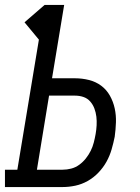

<svg xmlns="http://www.w3.org/2000/svg" viewBox="-46 -755 566 775"><path d="M-26 0V-70H24L111 -595L53 -665L134 -735H213L164 -439H257Q286 -439 313.5 -432Q341 -425 362.5 -409Q384 -393 397.5 -369Q411 -345 417 -317.5Q423 -290 422 -261Q421 -232 417 -203Q412 -178 404.5 -152Q397 -126 384 -102.5Q371 -79 351.5 -58.5Q332 -38 308 -24.5Q284 -11 258 -5.5Q232 0 207 0ZM103 -70H207Q224 -70 241.5 -74.5Q259 -79 274 -90Q289 -101 300.5 -115.5Q312 -130 320 -146Q328 -162 332.5 -179.5Q337 -197 340 -214Q343 -231 344 -249Q345 -267 343 -284Q341 -301 335 -317Q329 -333 318 -345.5Q307 -358 291 -363.5Q275 -369 257 -369H152Z"/></svg>

Font: Iosevka Curly Slab Oblique
Style: Regular
Weight: 400
Italic angle: -9°
Monospace: yes
Designer: Belleve Invis
Foundry: Belleve Invis
Version: Version 11.1.0; ttfautohint (v1.8.3)